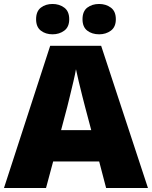

<svg xmlns="http://www.w3.org/2000/svg" viewBox="-20 -948 766 968"><path d="M515 0 480 -134H248L212 0H0L233 -717H490L726 0ZM409 -409Q404 -428 395 -463.5Q386 -499 377 -537Q368 -575 363 -599Q359 -575 350.5 -539Q342 -503 333.5 -468Q325 -433 319 -409L288 -292H440ZM162 -851Q162 -891 186 -909.5Q210 -928 245 -928Q279 -928 304 -909.5Q329 -891 329 -851Q329 -812 304 -793.5Q279 -775 245 -775Q210 -775 186 -793.5Q162 -812 162 -851ZM396 -851Q396 -891 420 -909.5Q444 -928 480 -928Q514 -928 539 -909.5Q564 -891 564 -851Q564 -812 539 -793.5Q514 -775 480 -775Q444 -775 420 -793.5Q396 -812 396 -851Z"/></svg>

Font: Noto Sans Khmer UI Black
Style: Regular
Weight: 900
Designer: Danh Hong and the Monotype Design Team
Foundry: Monotype Imaging Inc.
Version: Version 2.002; ttfautohint (v1.8.4.7-5d5b)